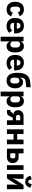

<svg xmlns="http://www.w3.org/2000/svg" viewBox="2506 -3331 1025 6077"><g transform="rotate(90 3018.5 -292.5)"><path d="M281 12C202 12 140 -15 99 -63C58 -110 36 -179 36 -263C36 -347 58 -415 99 -463C140 -511 202 -537 281 -537C388 -537 460 -487 491 -400L371 -348C362 -388 333 -420 281 -420C221 -420 190 -378 190 -311V-213C190 -146 221 -104 281 -104C340 -104 364 -140 379 -183L494 -133C459 -33 385 12 281 12Z M800 12C720 12 657 -15 614 -63C570 -110 548 -179 548 -263C548 -346 570 -414 612 -462C654 -510 715 -537 794 -537C881 -537 942 -505 982 -456C1021 -407 1038 -340 1038 -269V-225H701V-217C701 -148 737 -104 817 -104C878 -104 913 -132 946 -167L1020 -75C973 -20 896 12 800 12ZM797 -428C737 -428 701 -385 701 -320V-312H885V-321C885 -385 857 -428 797 -428Z M1143 -525H1291V-437H1296C1311 -496 1369 -537 1437 -537C1570 -537 1639 -442 1639 -263C1639 -84 1570 12 1437 12C1402 12 1371 1 1347 -17C1322 -35 1304 -60 1296 -88H1291V200H1143ZM1388 -108C1444 -108 1485 -150 1485 -217V-308C1485 -375 1444 -417 1388 -417C1332 -417 1291 -388 1291 -340V-185C1291 -137 1332 -108 1388 -108Z M1970 12C1890 12 1827 -15 1784 -63C1740 -110 1718 -179 1718 -263C1718 -346 1740 -414 1782 -462C1824 -510 1885 -537 1964 -537C2051 -537 2112 -505 2152 -456C2191 -407 2208 -340 2208 -269V-225H1871V-217C1871 -148 1907 -104 1987 -104C2048 -104 2083 -132 2116 -167L2190 -75C2143 -20 2066 12 1970 12ZM1967 -428C1907 -428 1871 -385 1871 -320V-312H2055V-321C2055 -385 2027 -428 1967 -428Z M2530 12C2453 12 2391 -13 2349 -69C2307 -124 2284 -208 2284 -325C2284 -458 2306 -555 2353 -622C2400 -689 2471 -724 2570 -735L2740 -752V-610L2569 -593C2520 -588 2488 -575 2468 -547C2448 -518 2439 -474 2438 -407H2443C2466 -475 2505 -510 2580 -510C2635 -510 2683 -487 2719 -444C2754 -401 2775 -340 2775 -263C2775 -178 2753 -109 2711 -62C2669 -14 2607 12 2530 12ZM2530 -105C2589 -105 2622 -142 2622 -209V-289C2622 -356 2589 -393 2530 -393C2471 -393 2438 -356 2438 -289V-209C2438 -142 2471 -105 2530 -105Z M2880 -525H3028V-437H3033C3048 -496 3106 -537 3174 -537C3307 -537 3376 -442 3376 -263C3376 -84 3307 12 3174 12C3139 12 3108 1 3084 -17C3059 -35 3041 -60 3033 -88H3028V200H2880ZM3125 -108C3181 -108 3222 -150 3222 -217V-308C3222 -375 3181 -417 3125 -417C3069 -417 3028 -388 3028 -340V-185C3028 -137 3069 -108 3125 -108Z M3462 -115H3518L3542 -162C3554 -187 3572 -200 3597 -202V-207C3518 -218 3468 -263 3468 -350C3468 -405 3488 -449 3521 -479C3553 -509 3598 -525 3649 -525H3935V0H3787V-183H3706L3651 -75C3623 -19 3589 0 3533 0H3462ZM3787 -288V-420H3681C3642 -420 3617 -399 3617 -360V-343C3617 -311 3642 -288 3681 -288Z M4073 -525H4221V-324H4399V-525H4547V0H4399V-209H4221V0H4073Z M4685 -525H4833V-369H4960C5011 -369 5056 -353 5089 -322C5121 -290 5141 -245 5141 -185C5141 -125 5121 -79 5089 -48C5056 -16 5011 0 4960 0H4685ZM4928 -105C4967 -105 4992 -126 4992 -165V-204C4992 -243 4967 -264 4928 -264H4833V-105ZM5208 -525H5356V0H5208Z M5494 -525H5639V-314L5626 -192H5629L5690 -304L5836 -525H5968V0H5823V-211L5836 -333H5833L5772 -221L5626 0H5494ZM5732 -579C5644 -579 5592 -619 5561 -691L5540 -742L5655 -785L5687 -684C5695 -680 5715 -677 5732 -677C5749 -677 5769 -680 5777 -684L5809 -785L5924 -742L5903 -691C5872 -619 5820 -579 5732 -579Z"/></g></svg>

Font: Plexus Sans Bold
Style: Regular
Weight: 700
Version: Version 2.001;PS 002.001;hotconv 1.0.70;makeotf.lib2.5.58329